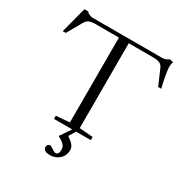

<svg xmlns="http://www.w3.org/2000/svg" viewBox="-201 -834 1132 1191"><g transform="rotate(30 365.0 -238.5)"><path d="M235.8 0V-22.5L332.5 -30.3V-638.2H170.9Q137.7 -638.2 121.1 -631.6Q104.5 -625 92.8 -604.5L32.7 -498.5H10.7L59.1 -683.6H85.9Q93.3 -673.8 106.2 -668.5Q119.1 -663.1 130.4 -663.1H625.5Q654.8 -663.1 672.9 -679.7L700.2 -674.3Q693.4 -659.7 693.4 -632.3Q693.4 -620.1 701.7 -573Q710 -525.9 718.8 -494.6H696.3L649.4 -603.5Q641.1 -623.5 624.3 -630.9Q607.4 -638.2 575.7 -638.2H402.8V-30.3L499.5 -22.5V0H394.5L365.2 47.4Q395 67.4 407.5 83.3Q419.9 99.1 419.9 117.7Q419.9 157.7 392.1 182.6Q364.3 207.5 326.2 207.5Q276.9 207.5 276.9 176.3Q276.9 165.5 283.2 159.7Q289.6 153.8 297.9 153.8Q305.7 153.8 322.8 166.5Q339.4 178.7 349.1 178.7Q372.1 178.7 372.1 142.6Q372.1 122.6 358.6 108.2Q345.2 93.8 314 77.1L366.7 0Z"/></g></svg>

Font: Elstob Light
Style: Regular
Weight: 300
Designer: Peter S. Baker
Version: Version 1.015